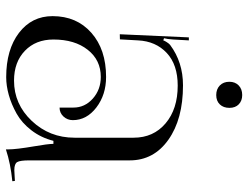

<svg xmlns="http://www.w3.org/2000/svg" viewBox="-116 -724 849 657"><g transform="rotate(90 308.5 -395.5)"><path d="M305.2 -799.8Q324.7 -799.8 336.9 -788.1Q349.1 -776.4 349.1 -755.9Q349.1 -735.8 337.4 -723.4Q325.7 -710.9 305.2 -710.9Q285.2 -710.9 272.5 -723.1Q259.8 -735.4 259.8 -755.9Q259.8 -775.4 272.2 -787.6Q284.7 -799.8 305.2 -799.8ZM451.2 -428.2Q451.2 -496.1 402.1 -537.6Q353 -579.1 272.9 -579.1Q201.2 -579.1 161.1 -541.5Q121.1 -503.9 118.2 -443.4L114.7 -381.3L97.2 -380.9L107.9 -617.2H118.2L115.2 -564Q113.8 -542.5 110.8 -532.2L118.2 -529.8Q119.1 -533.7 124.3 -541.7Q129.4 -549.8 133.8 -553.2Q192.9 -597.2 272 -597.2Q387.7 -597.2 458.3 -547.1Q528.8 -497.1 528.8 -415V-70.8Q528.8 -39.6 534.7 -29.8Q540.5 -20 562 -20L582 -21L599.1 -22L600.1 -13.2Q540 -7.3 491.2 8.8V1Q491.2 -26.4 480.5 -88.9Q472.7 -133.3 472.2 -153.8H461.9Q451.2 -111.3 425.8 -78.4Q400.4 -45.4 368.4 -27.6Q336.4 -9.8 304.7 -1Q272.9 7.8 244.1 7.8Q149.9 7.8 92.5 -35.9Q35.2 -79.6 35.2 -150.9Q35.2 -233.4 92.3 -283.7Q149.4 -334 243.2 -334Q304.2 -334 347.7 -300.8Q391.1 -267.6 391.1 -220.2Q391.1 -201.7 378.7 -188.2Q366.2 -174.8 348.1 -174.8V-222.2Q348.1 -261.2 317.4 -288.6Q286.6 -315.9 243.2 -315.9Q185.5 -315.9 150.4 -271.2Q115.2 -226.6 115.2 -153.8Q115.2 -93.3 153.8 -56.2Q192.4 -19 255.9 -19Q336.4 -19 393.8 -79.8Q451.2 -140.6 451.2 -226.1Z"/></g></svg>

Font: FoglihtenNo07calt
Style: Regular
Weight: 500
Designer: gluk (gluksza@wp.pl)
Foundry: gluk (gluksza@wp.pl)
Version: Version 0.844